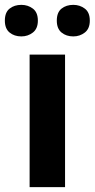

<svg xmlns="http://www.w3.org/2000/svg" viewBox="-47 -771 390 791"><path d="M221 0H75V-546H221ZM-27 -686Q-27 -720 -7.5 -735.5Q12 -751 41 -751Q68 -751 88.5 -735.5Q109 -720 109 -686Q109 -653 88.5 -637Q68 -621 41 -621Q12 -621 -7.5 -637Q-27 -653 -27 -686ZM187 -686Q187 -720 206.5 -735.5Q226 -751 255 -751Q282 -751 302.5 -735.5Q323 -720 323 -686Q323 -653 302.5 -637Q282 -621 255 -621Q226 -621 206.5 -637Q187 -653 187 -686Z"/></svg>

Font: Noto Sans Syriac
Style: Bold
Weight: 700
Designer: Patrick Giasson and the Monotype Design Team
Foundry: Monotype Imaging Inc.
Version: Version 3.000; ttfautohint (v1.8.4.7-5d5b)